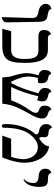

<svg xmlns="http://www.w3.org/2000/svg" viewBox="768 -1374 612 2188"><g transform="rotate(90 1074.0 -280.0)"><path d="M174.8 5.9 185.1 -335.9Q185.1 -376.5 168.2 -391.6Q151.4 -406.7 110.8 -412.1Q72.3 -418.9 48.1 -441.4Q23.9 -463.9 23.9 -494.1Q23.9 -509.8 30 -522.5Q36.1 -535.2 44.4 -541.7Q52.7 -548.3 61.3 -553Q69.8 -557.6 76.2 -558.6L82 -560.1Q84 -549.3 90.1 -541.5Q96.2 -533.7 106.7 -529.3Q117.2 -524.9 123.5 -522.9Q129.9 -521 141.1 -519Q155.8 -516.6 163.8 -514.9Q171.9 -513.2 182.9 -509.8Q193.8 -506.3 199.5 -501.5Q205.1 -496.6 211.7 -488.5Q218.3 -480.5 221.4 -469.2Q224.6 -458 226.8 -442.1Q229 -426.3 229 -405.8Q229.5 -370.6 231.9 -227.8Q234.4 -85 234.9 -51.8Q234.9 -36.6 228.8 -25.4Q222.7 -14.2 214.6 -8.5Q206.5 -2.9 197 0.7Q187.5 4.4 182.4 5.1Q177.2 5.9 174.8 5.9Z M651.9 -248Q651.9 -279.3 650.4 -301Q648.9 -322.8 643.3 -345.5Q637.7 -368.2 627.9 -381.6Q618.2 -395 601.1 -403.6Q584 -412.1 559.6 -412.1H393.6Q321.8 -412.1 321.8 -474.1Q321.8 -494.1 326.9 -510Q332 -525.9 339.1 -534.2Q346.2 -542.5 353.3 -547.9Q360.4 -553.2 365.7 -554.7L370.6 -556.2Q377.9 -520 415.5 -520H547.9Q625.5 -520 661.1 -457Q696.8 -394 696.8 -265.1Q696.8 -216.3 694.1 -182.1Q691.4 -147.9 683.8 -116.2Q676.3 -84.5 662.6 -64.2Q648.9 -43.9 627.2 -28.8Q605.5 -13.7 574.5 -6.8Q543.5 0 501.5 0H308.6L335.4 -101.1H548.8Q604 -101.1 627.9 -137.5Q651.9 -173.8 651.9 -248Z M1330.6 -452.1Q1330.6 -429.7 1320.8 -401.1Q1311 -372.6 1300.3 -352.1Q1289.6 -331.5 1267.6 -293Q1245.6 -253.9 1233.4 -230.5Q1221.2 -207 1203.6 -167Q1186 -127 1175.8 -85.7Q1165.5 -44.4 1161.6 0H862.8Q858.9 -22.9 857.4 -46.9Q857.4 -70.8 853.5 -85.9Q850.1 -99.6 835.4 -149.9Q813.5 -228 813.5 -275.9Q813.5 -336.4 838.4 -410.2Q777.3 -429.7 777.3 -477.1Q777.3 -498.5 782 -514.9Q786.6 -531.2 793 -539.3Q799.3 -547.4 805.9 -552.2Q812.5 -557.1 816.9 -558.1L821.8 -559.1Q827.1 -541 837.2 -533.4Q847.2 -525.9 874.5 -521Q876.5 -520.5 880.1 -519.5Q883.8 -518.6 885.7 -518.1Q928.7 -503.4 928.7 -443.8Q928.7 -426.8 923.3 -408.2Q906.7 -408.2 876.5 -405.8H868.7Q852.5 -344.7 852.5 -292Q852.5 -219.2 910.6 -102.1L928.7 -104Q992.2 -223.6 1043.5 -412.1Q982.4 -436 982.4 -482.9Q982.4 -502.9 987.1 -518.1Q991.7 -533.2 998.3 -540.8Q1004.9 -548.3 1011.5 -553.2Q1018.1 -558.1 1022.9 -559.1L1027.3 -560.1Q1032.7 -533.2 1053.7 -526.9Q1055.2 -526.4 1068.4 -522.9Q1069.8 -522.5 1073 -522Q1076.2 -521.5 1077.6 -521Q1089.8 -518.1 1097.7 -514.9Q1105.5 -511.7 1115.5 -504.6Q1125.5 -497.6 1130.6 -484.4Q1135.7 -471.2 1135.7 -452.1Q1135.7 -442.4 1130.9 -424.1Q1126 -405.8 1121.6 -396Q1100.1 -409.2 1076.7 -410.2Q1037.1 -233.9 970.7 -101.1H1123.5Q1157.2 -202.6 1239.7 -319.8Q1265.6 -354.5 1265.6 -381.8Q1265.6 -387.7 1264.4 -392.6Q1263.2 -397.5 1260.7 -401.1Q1258.3 -404.8 1255.9 -407.2Q1253.4 -409.7 1249.8 -411.6Q1246.1 -413.6 1244.1 -414.6Q1242.2 -415.5 1238.5 -416.7Q1234.9 -418 1234.4 -418V-417Q1183.6 -435.1 1183.6 -476.1Q1183.6 -498.5 1188.5 -515.4Q1193.4 -532.2 1200.4 -540.3Q1207.5 -548.3 1214.6 -553.2Q1221.7 -558.1 1226.6 -559.1L1231.4 -560.1Q1233.4 -537.6 1251.5 -529.8Q1255.4 -528.3 1261.7 -525.9Q1268.1 -523.4 1269.5 -522.9Q1270 -522.5 1271.7 -522Q1273.4 -521.5 1274.4 -521Q1284.7 -518.1 1291.7 -514.6Q1298.8 -511.2 1309.1 -503.7Q1319.3 -496.1 1325 -483.2Q1330.6 -470.2 1330.6 -452.1Z M1647.5 -533.2Q1649.9 -532.7 1656 -532Q1662.1 -531.2 1664.6 -530.8Q1745.1 -510.7 1789.8 -431.4Q1834.5 -352.1 1834.5 -252Q1834.5 -211.4 1824.5 -163.1Q1814.5 -114.7 1804.7 -85.2Q1794.9 -55.7 1775.4 0H1525.4L1561.5 -101.1H1767.6Q1793.5 -182.1 1793.5 -241.2Q1793.5 -311 1754.6 -358.4Q1715.8 -405.8 1655.3 -405.8Q1620.1 -405.8 1581.3 -381.6Q1542.5 -357.4 1511.2 -314.9Q1509.3 -312.5 1505.9 -307.4Q1502.4 -302.2 1500.5 -299.8Q1435.5 -203.1 1435.5 -9.8Q1435.5 -5.9 1428.5 -0.5Q1421.4 4.9 1414.6 4.9Q1401.9 4.9 1397.7 -6.8Q1393.6 -18.6 1393.6 -43Q1393.6 -144.5 1424.1 -231.7Q1454.6 -318.8 1512.2 -380.9Q1511.7 -382.8 1511.2 -386.7Q1510.7 -390.6 1510.3 -392.1Q1508.3 -402.3 1501.5 -408Q1494.6 -413.6 1478.5 -418Q1441.9 -422.9 1418.2 -442.4Q1394.5 -461.9 1394.5 -497.1Q1394.5 -514.6 1398.7 -528.3Q1402.8 -542 1408.9 -548.8Q1415 -555.7 1421.1 -559.8Q1427.2 -564 1431.6 -564.9L1435.5 -565.9Q1439 -550.8 1448.5 -542.2Q1458 -533.7 1465.8 -531.5Q1473.6 -529.3 1486.3 -527.8Q1496.1 -526.9 1502.4 -526.1Q1508.8 -525.4 1517.6 -522.5Q1526.4 -519.5 1531.5 -515.4Q1536.6 -511.2 1540.5 -503.4Q1544.4 -495.6 1544.4 -484.9Q1544.4 -476.6 1543 -468.8Q1541.5 -460.9 1541.5 -455.1V-454.1Q1541.5 -450.7 1543.5 -440.9Q1544.9 -428.2 1555.2 -419.9Q1641.1 -468.8 1647.5 -533.2Z M2028.8 -241.2 2022 -250Q2065.9 -283.2 2065.9 -360.8Q2065.9 -384.8 2046.1 -398.7Q2026.4 -412.6 1990.7 -414.1Q1948.7 -415.5 1925.8 -434.3Q1902.8 -453.1 1902.8 -486.8Q1902.8 -505.4 1908 -519.8Q1913.1 -534.2 1920.4 -541.3Q1927.7 -548.3 1934.8 -552.7Q1941.9 -557.1 1947.3 -558.1L1952.1 -559.1Q1953.6 -548.3 1958.5 -540.5Q1963.4 -532.7 1969 -529.1Q1974.6 -525.4 1984.9 -523.4Q1995.1 -521.5 2001.2 -521.2Q2007.3 -521 2019 -521Q2073.7 -521 2091.8 -499.8Q2109.9 -478.5 2109.9 -411.1Q2109.9 -392.1 2106.7 -371.3Q2103.5 -350.6 2095.7 -325Q2087.9 -299.3 2070.6 -276.9Q2053.2 -254.4 2028.8 -241.2Z"/></g></svg>

Font: Common Serif News
Style: Regular
Weight: 450
Designer: Philipp H. Poll, Khaled Hosny
Foundry: Stefan Peev, Context Ltd.
Version: Version 1.026